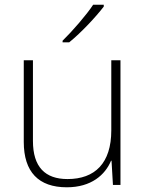

<svg xmlns="http://www.w3.org/2000/svg" viewBox="-20 -786 622 816"><path d="M421 -758V-766H376C348 -723 287 -653 246 -613V-606H274C326 -648 388 -715 421 -758ZM492 -530H453V-232C453 -92 383 -25 267 -25C172 -25 120 -76 120 -187V-530H81V-183C81 -55 144 10 264 10C368 10 427 -43 452 -103H454L460 0H492Z"/></svg>

Font: Noto Sans Georgian ExtraLight
Style: Regular
Weight: 200
Designer: Monotype Design Team, Akaki Razmadze
Foundry: Google LLC
Version: Version 2.005